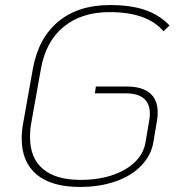

<svg xmlns="http://www.w3.org/2000/svg" viewBox="-20 -731 698 761"><path d="M66 -182Q66 -211 72 -244L110 -457Q132 -580 211 -645.5Q290 -711 416 -711Q498 -711 555 -691.5Q612 -672 652 -630L628 -607Q564 -683 414 -683Q303 -683 232 -624.5Q161 -566 142 -457L104 -244Q99 -219 99 -187Q99 -105 150 -61.5Q201 -18 299 -18Q404 -18 475 -59Q546 -100 557 -168L571 -251Q574 -266 574 -280Q574 -361 478 -361H356L360 -388H482Q543 -388 574 -362Q605 -336 605 -285Q605 -269 602 -251L588 -168Q579 -115 540 -74.5Q501 -34 438 -12Q375 10 297 10Q184 10 125 -39.5Q66 -89 66 -182Z"/></svg>

Font: KoHo ExtraLight
Style: Italic
Weight: 275
Italic angle: -10°
Version: Version 1.000; ttfautohint (v1.6)